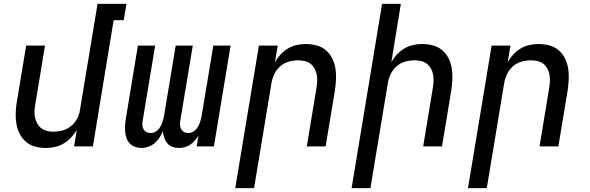

<svg xmlns="http://www.w3.org/2000/svg" viewBox="-20 -755 3040 990"><path d="M216 8Q187 8 160 0.5Q133 -7 113 -24.5Q93 -42 81 -66Q69 -90 64.5 -117.5Q60 -145 61 -173.5Q62 -202 67 -231L115 -520H212L162 -217Q159 -200 158 -182.5Q157 -165 160.5 -149Q164 -133 172 -118.5Q180 -104 192.5 -94Q205 -84 221.5 -80Q238 -76 255 -76Q279 -76 303 -82.5Q327 -89 347 -105.5Q367 -122 378.5 -145Q390 -168 393 -192L483 -735H632L618 -651H566L459 0H362L376 -85Q363 -64 346 -45.5Q329 -27 307.5 -14.5Q286 -2 262.5 3Q239 8 216 8Z M708 8Q691 8 675.5 2Q660 -4 649 -15.5Q638 -27 632.5 -42.5Q627 -58 625.5 -75Q624 -92 625 -109Q626 -126 629 -144L691 -520H780L715 -129Q713 -118 714.5 -107Q716 -96 721 -87Q726 -78 736 -73.5Q746 -69 757 -69Q766 -69 776 -73Q786 -77 793.5 -84.5Q801 -92 806.5 -101Q812 -110 815.5 -119.5Q819 -129 821.5 -139Q824 -149 826 -159L886 -520H974L909 -129Q907 -118 908.5 -107Q910 -96 915.5 -87Q921 -78 930.5 -73.5Q940 -69 951 -69Q961 -69 970.5 -73Q980 -77 987.5 -84.5Q995 -92 1000.5 -101Q1006 -110 1009.5 -119.5Q1013 -129 1015.5 -139Q1018 -149 1020 -159L1080 -520H1169L1083 0H994L1003 -56Q995 -42 984.5 -30Q974 -18 961 -9Q948 0 932.5 4Q917 8 903 8Q885 8 869 2Q853 -4 842.5 -16.5Q832 -29 826.5 -45Q821 -61 820 -78Q812 -61 802 -45Q792 -29 777 -16.5Q762 -4 744 2Q726 8 709 8Z M1193 215 1315 -520H1412L1398 -435Q1410 -456 1427 -474.5Q1444 -493 1465.5 -505.5Q1487 -518 1510.5 -523Q1534 -528 1557 -528Q1586 -528 1613.5 -520.5Q1641 -513 1661 -495.5Q1681 -478 1693 -454Q1705 -430 1709.5 -402.5Q1714 -375 1712.5 -346.5Q1711 -318 1707 -289L1659 0H1562L1612 -303Q1615 -320 1615.5 -337.5Q1616 -355 1613 -371Q1610 -387 1602 -401.5Q1594 -416 1581.5 -426Q1569 -436 1552 -440Q1535 -444 1518 -444Q1494 -444 1470 -437.5Q1446 -431 1426.5 -414.5Q1407 -398 1395.5 -375Q1384 -352 1380 -328L1290 215Z M1793 215 1950 -735H2047L1998 -435Q2010 -456 2027 -474.5Q2044 -493 2065.5 -505.5Q2087 -518 2110.5 -523Q2134 -528 2157 -528Q2186 -528 2213.5 -520.5Q2241 -513 2261 -495.5Q2281 -478 2293 -454Q2305 -430 2309.5 -402.5Q2314 -375 2312.5 -346.5Q2311 -318 2307 -289L2259 0H2162L2212 -303Q2215 -320 2215.5 -337.5Q2216 -355 2213 -371Q2210 -387 2202 -401.5Q2194 -416 2181.5 -426Q2169 -436 2152 -440Q2135 -444 2118 -444Q2094 -444 2070 -437.5Q2046 -431 2026.5 -414.5Q2007 -398 1995.5 -375Q1984 -352 1980 -328L1890 215Z M2393 215 2515 -520H2612L2598 -435Q2610 -456 2627 -474.5Q2644 -493 2665.5 -505.5Q2687 -518 2710.5 -523Q2734 -528 2757 -528Q2786 -528 2813.5 -520.5Q2841 -513 2861 -495.5Q2881 -478 2893 -454Q2905 -430 2909.5 -402.5Q2914 -375 2912.5 -346.5Q2911 -318 2907 -289L2859 0H2762L2812 -303Q2815 -320 2815.5 -337.5Q2816 -355 2813 -371Q2810 -387 2802 -401.5Q2794 -416 2781.5 -426Q2769 -436 2752 -440Q2735 -444 2718 -444Q2694 -444 2670 -437.5Q2646 -431 2626.5 -414.5Q2607 -398 2595.5 -375Q2584 -352 2580 -328L2490 215Z"/></svg>

Font: Iosevka Md Ex Obl
Style: Regular
Weight: 500
Width: 7
Italic angle: -9°
Monospace: yes
Designer: Belleve Invis
Foundry: Belleve Invis
Version: Version 32.5.0; ttfautohint (v1.8.4)